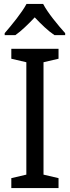

<svg xmlns="http://www.w3.org/2000/svg" viewBox="-20 -964 358 984"><path d="M201 -944H116C92 -899 41 -837 4 -794V-784H59C90 -806 124 -839 158 -875C192 -839 226 -806 259 -784H314V-794C278 -834 224 -899 201 -944ZM280 0V-51L203 -69V-645L280 -663V-714H38V-663L115 -645V-69L38 -51V0Z"/></svg>

Font: Noto Sans Sinhala UI SemiCondensed
Style: Regular
Weight: 400
Width: 4
Designer: Jelle Bosma - Monotype Design Team
Foundry: Monotype Imaging Inc.
Version: Version 2.006